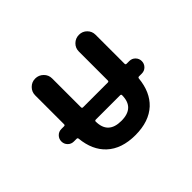

<svg xmlns="http://www.w3.org/2000/svg" viewBox="-146 -1029 1291 1291"><g transform="rotate(-45 500.0 -383.0)"><path d="M296.9 -79.1Q226.6 -144.5 214.8 -262.7Q213.9 -272.5 204.1 -272.5H178.7Q153.3 -272.5 136.2 -290Q119.1 -307.6 119.1 -332Q119.1 -356.4 136.2 -374Q153.3 -391.6 178.7 -391.6H204.1Q213.9 -391.6 213.9 -401.4V-675.8Q213.9 -709 237.3 -732.4Q260.7 -755.9 293.9 -755.9Q327.1 -755.9 351.1 -732.4Q375 -709 375 -675.8V-401.4Q375 -391.6 384.8 -391.6H620.1Q629.9 -391.6 629.9 -401.4V-676.8Q629.9 -710 653.3 -732.9Q676.8 -755.9 710 -755.9Q743.2 -755.9 766.1 -732.9Q789.1 -710 789.1 -676.8V-401.4Q789.1 -391.6 798.8 -391.6H824.2Q849.6 -391.6 866.7 -374Q883.8 -356.4 883.8 -332Q883.8 -307.6 866.7 -290Q849.6 -272.5 824.2 -272.5H797.9Q788.1 -272.5 787.1 -262.7Q775.4 -144.5 706.1 -79.1Q631.8 -9.8 501.5 -9.8Q371.1 -9.8 296.9 -79.1ZM385.7 -272.5Q381.8 -272.5 378.9 -269.5Q377 -267.6 377 -264.6Q377 -144.5 502.9 -144.5Q627.9 -144.5 627.9 -264.6Q627.9 -267.6 626 -269.5Q623 -272.5 619.1 -272.5Z"/></g></svg>

Font: Rounded-X Mgen+ 1m bold
Style: Bold
Weight: 700
Designer: [Source Han Sans]
Ryoko NISHIZUKA  (kana & ideographs); Paul D. Hunt (Latin, Greek & Cyrillic); Wenlong ZHANG  (bopomofo
Version: Version 1.059.20150602